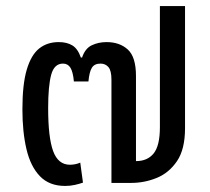

<svg xmlns="http://www.w3.org/2000/svg" viewBox="-20 -604 694 634"><path d="M224 -335Q221 -367 212.5 -380.5Q204 -394 188 -394Q159 -394 149 -357Q139 -320 139 -247Q139 -150 155.5 -105Q172 -60 211 -60Q218 -60 227 -61.5Q236 -63 245 -67L254 -1Q243 3 227.5 6.5Q212 10 195 10Q143 10 112 -22Q81 -54 67.5 -111Q54 -168 54 -243Q54 -326 68.5 -374.5Q83 -423 109.5 -444Q136 -465 174 -465Q201 -465 219 -454Q237 -443 247 -414H251Q261 -444 283 -454.5Q305 -465 332 -465Q375 -465 402 -440.5Q429 -416 429 -353V-72Q467 -72 487.5 -97.5Q508 -123 508 -184V-584H591V-181Q591 -111 564.5 -72Q538 -33 497.5 -16.5Q457 0 413 0H348V-341Q348 -371 338 -382.5Q328 -394 312 -394Q292 -394 283.5 -380.5Q275 -367 272 -335Z"/></svg>

Font: Noto Sans Thai SemCond
Style: Regular
Weight: 400
Width: 4
Designer: Monotype Design Team
Foundry: Monotype Imaging Inc.
Version: Version 2.002; ttfautohint (v1.8.4.7-5d5b)